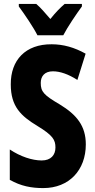

<svg xmlns="http://www.w3.org/2000/svg" viewBox="-20 -950 485 980"><path d="M171 -770H303C324 -811 370 -879 398 -917V-930H310C287 -910 265 -888 237 -853C210 -885 186 -912 165 -930H76V-917C103 -881 153 -807 171 -770ZM418 -213C418 -307 372 -364 285 -417C203 -465 188 -482 188 -527C188 -561 208 -586 250 -586C286 -586 328 -572 375 -542L417 -676C360 -708 303 -724 244 -724C110 -725 34 -643 35 -519C35 -406 87 -358 171 -307C250 -259 263 -236 263 -197C263 -159 240 -131 193 -131C144 -131 84 -151 30 -187V-32C87 0 140 10 201 10C333 10 418 -82 418 -213Z"/></svg>

Font: Noto Sans Armenian ExtraCondensed ExtraBold
Style: Regular
Weight: 800
Width: 2
Designer: Monotype Design Team
Foundry: Monotype Imaging Inc.
Version: Version 2.008